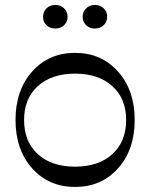

<svg xmlns="http://www.w3.org/2000/svg" viewBox="-20 -739 600 767"><path d="M279.8 7.8Q174.8 7.8 108.4 -66.7Q42 -141.1 42 -259.8Q42 -378.4 108.4 -453.1Q174.8 -527.8 279.8 -527.8Q384.8 -527.8 451.4 -453.1Q518.1 -378.4 518.1 -259.8Q518.1 -141.1 451.7 -66.7Q385.3 7.8 279.8 7.8ZM483.9 -259.8Q483.9 -345.2 428.7 -395Q373.5 -444.8 279.8 -444.8Q186 -444.8 131.1 -395Q76.2 -345.2 76.2 -259.8Q76.2 -173.3 131.1 -123.3Q186 -73.2 279.8 -73.2Q373.5 -73.2 428.7 -123.3Q483.9 -173.3 483.9 -259.8ZM201.2 -625Q179.7 -625 165.8 -638.4Q151.9 -651.9 151.9 -671.9Q151.9 -692.4 165.8 -705.8Q179.7 -719.2 201.2 -719.2Q222.2 -719.2 236.1 -705.6Q250 -691.9 250 -671.9Q250 -651.9 236.1 -638.4Q222.2 -625 201.2 -625ZM358.9 -625Q337.9 -625 324 -638.4Q310.1 -651.9 310.1 -671.9Q310.1 -691.9 324 -705.6Q337.9 -719.2 358.9 -719.2Q380.4 -719.2 394.3 -705.8Q408.2 -692.4 408.2 -671.9Q408.2 -651.9 394.3 -638.4Q380.4 -625 358.9 -625Z"/></svg>

Font: Ribes
Style: Regular
Weight: 400
Designer: Luigi Gorlero
Foundry: Collletttivo
Version: Version 2.100;Glyphs 3.2 (3217)